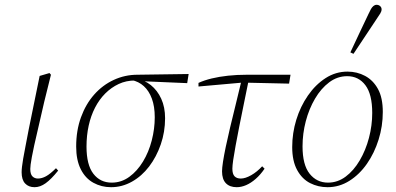

<svg xmlns="http://www.w3.org/2000/svg" viewBox="-20 -767 1647 799"><path d="M124 12Q99 12 84.5 -3.5Q70 -19 70 -50Q70 -60 71.5 -73Q73 -86 76.5 -107Q80 -128 86 -158Q92 -188 100 -231L145 -451L186 -463L192 -456L164 -343Q150 -281 139.5 -236.5Q129 -192 122.5 -162.5Q116 -133 112.5 -113.5Q109 -94 107.5 -82.5Q106 -71 106 -64Q106 -42 115 -33Q124 -24 138 -24Q154 -24 171.5 -33.5Q189 -43 213 -67L222 -57Q193 -21 170 -4.5Q147 12 124 12Z M442 12Q402 12 368.5 -6.5Q335 -25 316 -63Q297 -101 297 -157Q297 -224 317 -279Q337 -334 372 -373.5Q407 -413 453.5 -434.5Q500 -456 552 -456L765 -459L759 -421L572 -429L542 -432Q505 -432 474 -417.5Q443 -403 418 -378Q393 -353 375.5 -319Q358 -285 349 -244Q340 -203 340 -157Q340 -81 368.5 -44Q397 -7 445 -7Q485 -7 518 -31Q551 -55 575 -94.5Q599 -134 611.5 -182.5Q624 -231 624 -279Q624 -324 612 -356.5Q600 -389 578.5 -408.5Q557 -428 527 -434L544 -440Q580 -435 607.5 -413Q635 -391 651 -356Q667 -321 667 -275Q667 -218 649 -166Q631 -114 600.5 -74Q570 -34 529 -11Q488 12 442 12Z M806 -407V-422Q830 -433 861 -440.5Q892 -448 929 -452Q966 -456 1008 -456H1189L1183 -419L1003 -423H986ZM965 12Q936 12 920 -4.5Q904 -21 904 -54Q904 -68 908 -94Q912 -120 919.5 -156Q927 -192 937.5 -236Q948 -280 960.5 -330.5Q973 -381 986 -436L1016 -439Q1005 -384 994.5 -333.5Q984 -283 975.5 -239.5Q967 -196 960.5 -161Q954 -126 950.5 -101.5Q947 -77 947 -65Q947 -43 956 -33.5Q965 -24 982 -24Q1001 -24 1025.5 -38Q1050 -52 1071 -75L1081 -65Q1064 -40 1044 -22.5Q1024 -5 1004 3.5Q984 12 965 12Z M1343 12Q1304 12 1270.5 -5Q1237 -22 1216.5 -59.5Q1196 -97 1196 -155Q1196 -213 1213 -268.5Q1230 -324 1261.5 -369.5Q1293 -415 1335 -442Q1377 -469 1426 -469Q1466 -469 1499.5 -451Q1533 -433 1553 -396.5Q1573 -360 1573 -301Q1573 -242 1555.5 -186Q1538 -130 1507 -85.5Q1476 -41 1434 -14.5Q1392 12 1343 12ZM1345 -7Q1385 -7 1418.5 -32Q1452 -57 1477 -99.5Q1502 -142 1515.5 -193.5Q1529 -245 1529 -297Q1529 -375 1500.5 -412.5Q1472 -450 1425 -450Q1384 -450 1350 -424.5Q1316 -399 1291 -356.5Q1266 -314 1252.5 -262.5Q1239 -211 1239 -158Q1239 -81 1268.5 -44Q1298 -7 1345 -7ZM1438 -549Q1457 -590 1476 -630Q1495 -670 1514 -710Q1519 -721 1523.5 -729Q1528 -737 1534 -742Q1540 -747 1547 -747Q1556 -747 1562 -741.5Q1568 -736 1568 -728Q1568 -720 1562.5 -711Q1557 -702 1544 -683Q1521 -648 1497.5 -613Q1474 -578 1451 -543Z"/></svg>

Font: Source Serif 4 48pt Light
Style: Italic
Weight: 300
Italic angle: -12°
Designer: Frank Grießhammer
Foundry: Adobe Systems Incorporated
Version: Version 4.004;hotconv 1.0.116;makeotfexe 2.5.65601